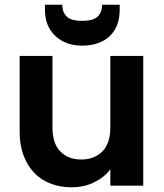

<svg xmlns="http://www.w3.org/2000/svg" viewBox="-20 -793 701 820"><path d="M451.2 -69.8Q425.8 -35.6 381.8 -14.2Q339.4 6.8 286.1 6.8Q234.4 6.8 196.8 -8.8Q156.2 -23.4 127 -54.2Q98.6 -82.5 81.1 -127.9Q64 -171.9 64 -229V-554.2H204.1V-249Q204.1 -181.2 236.8 -147Q270.5 -111.8 327.1 -111.8Q382.8 -111.8 418 -147Q451.2 -181.6 451.2 -249V-554.2H591.8V0H451.2ZM171.9 -752.9V-772.9H246.1Q246.1 -741.2 264.2 -723.1Q281.7 -704.1 331.1 -704.1Q380.4 -704.1 397.9 -723.1Q416 -741.2 416 -772.9H491.2V-752Q491.2 -679.7 449.2 -639.2Q405.3 -598.1 331.1 -598.1Q259.3 -598.1 215.8 -640.1Q171.9 -681.2 171.9 -752.9Z"/></svg>

Font: PoppinsZ SemiBold
Style: Regular
Weight: 600
Designer: Ninad Kale (Devanagari), Jonny Pinhorn (Latin)
Foundry: Indian Type Foundry
Version: Version 3.002;FEAKit 1.0